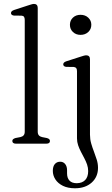

<svg xmlns="http://www.w3.org/2000/svg" viewBox="-20 -752 584 1005"><path d="M177.5 -710.5V-63Q177.5 -50.5 183.2 -43.8Q189 -37 200 -34.5L225 -29.5Q233 -27.5 237.2 -23.8Q241.5 -20 241.5 -14Q241.5 -7.5 237 -3.8Q232.5 0 223 0H63Q54 0 49.2 -3.8Q44.5 -7.5 44.5 -14Q44.5 -20 48.8 -23.5Q53 -27 61 -29.5L87 -34.5Q98 -37 103.8 -43.8Q109.5 -50.5 109.5 -63V-648Q109.5 -659 105.5 -664.2Q101.5 -669.5 92.5 -670L52.5 -670.5Q45 -671.5 41.2 -675Q37.5 -678.5 37.5 -683.5Q37.5 -689 41.5 -693Q45.5 -697 54.5 -700L125 -723Q136 -726.5 144.2 -729Q152.5 -731.5 158 -731.5Q167.5 -731.5 172.5 -726Q177.5 -720.5 177.5 -710.5ZM451 -47Q451 -23.5 457.2 -1.5Q463.5 20.5 471.8 41.8Q480 63 486.5 84Q493 105 493 126.5Q493 174 459.8 203.8Q426.5 233.5 372.5 233.5Q335.5 233.5 309.5 220.8Q283.5 208 270 187.2Q256.5 166.5 256.5 142.5Q256.5 119 267 106.8Q277.5 94.5 295 94.5Q311.5 94.5 321.2 106.8Q331 119 331 139.5V155.5Q331 180 343.8 193.5Q356.5 207 382 207Q410.5 206.5 426 190.2Q441.5 174 441.5 143.5Q441.5 126 435.8 109.2Q430 92.5 421.2 76Q412.5 59.5 403.8 42.8Q395 26 389 8.5Q383 -9 383 -27.5V-379.5Q383 -390.5 379 -395.5Q375 -400.5 366 -401.5L326 -402Q318.5 -403 314.8 -406.5Q311 -410 311 -415Q311 -420.5 315 -424.5Q319 -428.5 328 -431.5L398 -454Q409.5 -458 417.8 -460.2Q426 -462.5 431.5 -462.5Q441 -462.5 446 -457.2Q451 -452 451 -442ZM401.5 -569.5Q377.5 -569.5 361.8 -584.5Q346 -599.5 346 -622Q346 -645 361.8 -659.8Q377.5 -674.5 401.5 -674.5Q426 -674.5 442 -659.5Q458 -644.5 458 -622.5Q458 -599.5 442 -584.5Q426 -569.5 401.5 -569.5Z"/></svg>

Font: Fraunces 48pt Soft Wonky Light
Style: Regular
Weight: 300
Version: Version 1.000;[b76b70a41]